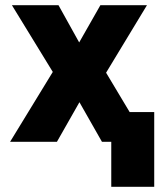

<svg xmlns="http://www.w3.org/2000/svg" viewBox="-20 -548 645 742"><path d="M19 0H200L287 -153L374 0H410V174H576V-115H481L390 -267L548 -528H368L286 -384L206 -528H26L184 -270Z"/></svg>

Font: Asimov Pro
Style: Ult
Weight: 900
Designer: Google
Version: Version 2.000980; 2014